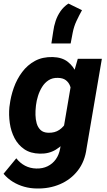

<svg xmlns="http://www.w3.org/2000/svg" viewBox="-30 -862 606 1090"><path d="M411.6 -528.3H548.3L461.4 -19.5Q451.7 55.2 411.6 106.4Q371.6 157.7 310.5 183.8Q249.5 210 176.3 208Q141.1 207.5 107.2 198Q73.2 188.5 43.2 170.2Q13.2 151.9 -9.8 124.5L62.5 36.6Q84 64 112.5 78.9Q141.1 93.8 175.8 94.7Q211.9 95.7 240.2 81.8Q268.6 67.9 286.9 42.2Q305.2 16.6 311.5 -19L378.4 -412.6ZM23.4 -254.4 24.9 -264.6Q30.8 -314.5 48.3 -363.8Q65.9 -413.1 95.9 -453.1Q126 -493.2 168.9 -516.4Q211.9 -539.6 269.5 -538.1Q322.3 -536.6 354.7 -511.2Q387.2 -485.8 403.8 -446Q420.4 -406.2 425.8 -360.1Q431.2 -314 429.2 -270.5L427.7 -252.4Q419.9 -209.5 401.9 -162.8Q383.8 -116.2 355.2 -76.4Q326.7 -36.6 287.1 -12.5Q247.6 11.7 196.3 10.3Q143.1 9.3 107.7 -15.1Q72.3 -39.6 52.2 -78.4Q32.2 -117.2 25.6 -163.3Q19 -209.5 23.4 -254.4ZM174.3 -264.6 173.3 -254.4Q170.9 -233.9 171.4 -209.2Q171.9 -184.6 178.2 -161.9Q184.6 -139.2 200 -124.3Q215.3 -109.4 243.2 -108.4Q280.8 -106.9 306.9 -124.8Q333 -142.6 347.9 -171.9Q362.8 -201.2 367.7 -234.9L374.5 -286.6Q377 -309.6 376 -332.5Q375 -355.5 367.4 -375Q359.9 -394.5 343.5 -407Q327.1 -419.4 298.8 -419.9Q268.1 -420.9 245.8 -406.5Q223.6 -392.1 209 -368.4Q194.3 -344.7 185.8 -317.4Q177.2 -290 174.3 -264.6ZM261.7 -615.2 272 -682.1Q275.9 -713.4 285.9 -743.2Q295.9 -772.9 313.5 -798.3Q331.1 -823.7 358.4 -841.8L435.5 -804.2Q418.5 -773.4 404.1 -742.7Q389.6 -711.9 382.8 -676.8L371.1 -615.2Z"/></svg>

Font: Roboto ExtraBold
Style: Italic
Weight: 800
Designer: Christian Robertson
Foundry: Google
Version: Version 3.009; 2024